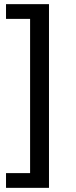

<svg xmlns="http://www.w3.org/2000/svg" viewBox="-20 -725 364 925"><path d="M9 180V109H125V-634H9V-705H216V180Z"/></svg>

Font: Nunito Sans 12pt ExtraLight 12pt Medium
Style: Regular
Weight: 500
Version: Version 3.101;gftools[0.9.27]